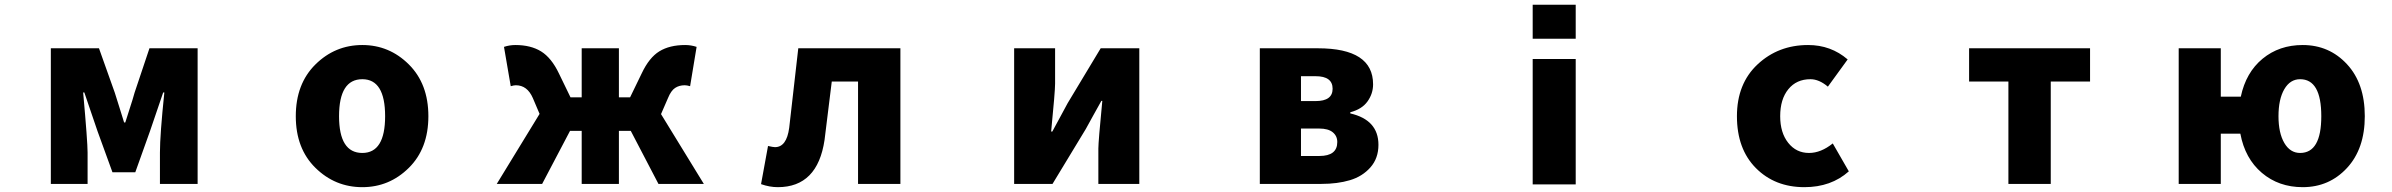

<svg xmlns="http://www.w3.org/2000/svg" viewBox="-20 -772 10040 806"><path d="M193.4 0V-569.3H395.5L461.9 -382.8Q468.8 -360.4 481.9 -319.3Q495.1 -278.3 501 -257.8H505.9Q510.7 -274.4 524.4 -315.9Q538.1 -357.4 544.9 -382.8L607.4 -569.3H809.6V0H651.4V-131.8Q651.4 -206.1 669.9 -383.8H665Q656.2 -356.4 636.2 -299.3Q616.2 -242.2 609.4 -220.7L547.9 -48.8H452.1L389.6 -220.7Q381.8 -245.1 361.8 -302.2Q341.8 -359.4 334 -383.8H329.1Q347.7 -176.8 347.7 -131.8V0Z M1501 13.7Q1386.7 13.7 1304.2 -67.4Q1221.7 -148.4 1221.7 -284.2Q1221.7 -419.9 1304.2 -501.5Q1386.7 -583 1501 -583Q1614.3 -583 1696.3 -501.5Q1778.3 -419.9 1778.3 -284.2Q1778.3 -148.4 1696.3 -67.4Q1614.3 13.7 1501 13.7ZM1501 -129.9Q1596.7 -129.9 1596.7 -284.2Q1596.7 -439.5 1501 -439.5Q1403.3 -439.5 1403.3 -284.2Q1403.3 -129.9 1501 -129.9Z M2754.9 -293 2934.6 0H2744.1L2627.9 -222.7H2578.1V0H2421.9V-222.7H2373L2255.9 0H2065.4L2245.1 -293.9L2216.8 -360.4Q2193.4 -414.1 2145.5 -414.1Q2137.7 -414.1 2124 -410.2L2095.7 -575.2Q2119.1 -583 2143.6 -583Q2208 -583 2251.5 -556.2Q2294.9 -529.3 2326.2 -463.9L2375 -363.3H2421.9V-569.3H2578.1V-363.3H2625L2673.8 -463.9Q2705.1 -530.3 2748 -556.6Q2791 -583 2856.4 -583Q2880.9 -583 2904.3 -575.2L2877 -410.2Q2863.3 -414.1 2854.5 -414.1Q2831.1 -414.1 2814 -402.8Q2796.9 -391.6 2784.2 -360.4Z M3245.1 13.7Q3210.9 13.7 3174.8 1L3204.1 -159.2Q3225.6 -154.3 3233.4 -154.3Q3282.2 -154.3 3293 -235.4L3331.1 -569.3H3759.8V0H3582V-429.7H3471.7Q3445.3 -212.9 3441.4 -184.6Q3412.1 13.7 3245.1 13.7Z M4237.3 0V-569.3H4409.2V-420.9Q4409.2 -387.7 4392.6 -219.7H4397.5Q4405.3 -235.4 4429.2 -278.3Q4453.1 -321.3 4461.9 -338.9L4600.6 -569.3H4762.7V0H4590.8V-148.4Q4590.8 -177.7 4607.4 -348.6H4603.5Q4593.8 -331.1 4569.8 -288.1Q4545.9 -245.1 4538.1 -230.5L4398.4 0Z M5268.6 0V-569.3H5512.7Q5744.1 -569.3 5744.1 -418Q5744.1 -378.9 5720.7 -346.2Q5697.3 -313.5 5648.4 -300.8V-295.9Q5766.6 -268.6 5766.6 -164.1Q5766.6 -107.4 5732.9 -69.3Q5699.2 -31.2 5647 -15.6Q5594.7 0 5527.3 0ZM5441.4 -347.7H5502.9Q5574.2 -347.7 5574.2 -399.4Q5574.2 -452.1 5502.9 -452.1H5441.4ZM5441.4 -117.2H5518.6Q5593.8 -117.2 5593.8 -175.8Q5593.8 -201.2 5574.7 -216.8Q5555.7 -232.4 5517.6 -232.4H5441.4Z M6414.1 -609.4V-752H6594.7V-609.4ZM6414.1 2V-524.4H6594.7V2Z M7554.7 13.7Q7430.7 13.7 7351.1 -66.4Q7271.5 -146.5 7271.5 -284.2Q7271.5 -420.9 7358.4 -502Q7445.3 -583 7570.3 -583Q7666 -583 7736.3 -522.5L7653.3 -408.2Q7616.2 -439.5 7580.1 -439.5Q7521.5 -439.5 7487.3 -397.5Q7453.1 -355.5 7453.1 -284.2Q7453.1 -214.8 7486.8 -172.4Q7520.5 -129.9 7574.2 -129.9Q7624 -129.9 7673.8 -169.9L7741.2 -52.7Q7667 13.7 7554.7 13.7Z M8411.1 0V-429.7H8246.1V-569.3H8753.9V-429.7H8588.9V0Z M9635.7 -129.9Q9724.6 -129.9 9724.6 -284.2Q9724.6 -439.5 9635.7 -439.5Q9593.8 -439.5 9569.3 -397.5Q9544.9 -355.5 9544.9 -284.2Q9544.9 -213.9 9569.3 -171.9Q9593.8 -129.9 9635.7 -129.9ZM9302.7 -366.2H9386.7Q9408.2 -467.8 9478 -525.4Q9547.9 -583 9646.5 -583Q9757.8 -583 9832.5 -502.4Q9907.2 -421.9 9907.2 -284.2Q9907.2 -147.5 9832.5 -66.9Q9757.8 13.7 9646.5 13.7Q9545.9 13.7 9475.1 -46.4Q9404.3 -106.4 9384.8 -210.9H9302.7V0H9126V-569.3H9302.7Z"/></svg>

Font: GenEi Gothic M Heavy
Style: Regular
Weight: 800
Designer: o_tamon (Modified); [Source Han Sans]
Ryoko NISHIZUKA  (kana & ideographs); Paul D. Hunt (Latin, Greek & Cyrillic); Wenl
Version: Version 1.1a;Original Version 1.004